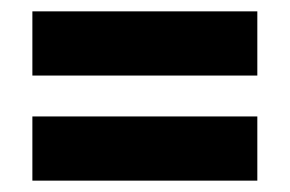

<svg xmlns="http://www.w3.org/2000/svg" viewBox="-20 -491 511 338"><path d="M37 -471H433V-358H37ZM37 -286H433V-173H37Z"/></svg>

Font: Noto Sans Gurmukhi ExtraCondensed ExtraBold
Style: Regular
Weight: 800
Width: 2
Designer: Jelle Bosma - Monotype Design Team
Foundry: Monotype Imaging Inc.
Version: Version 2.004; ttfautohint (v1.8.4.7-5d5b)